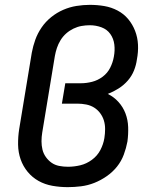

<svg xmlns="http://www.w3.org/2000/svg" viewBox="-20 -763 640 791"><path d="M259 8Q227 8 196 2.5Q165 -3 139 -17.5Q113 -32 94 -55Q75 -78 65 -106.5Q55 -135 54.5 -167Q54 -199 59 -231L111 -546Q116 -573 125.5 -599.5Q135 -626 151.5 -650Q168 -674 191 -692.5Q214 -711 240.5 -722.5Q267 -734 295 -738.5Q323 -743 350 -743Q381 -743 410 -738Q439 -733 464.5 -719.5Q490 -706 508 -684.5Q526 -663 536.5 -636Q547 -609 548.5 -579Q550 -549 544 -518Q541 -495 532 -472.5Q523 -450 506.5 -431Q490 -412 468.5 -398.5Q447 -385 424 -376Q449 -364 468 -343Q487 -322 497 -295.5Q507 -269 508 -239.5Q509 -210 505 -180Q500 -153 490 -126Q480 -99 462 -76.5Q444 -54 419.5 -37Q395 -20 368.5 -9.5Q342 1 314 4.5Q286 8 259 8ZM260 -76Q285 -76 310.5 -82Q336 -88 358.5 -104.5Q381 -121 393.5 -145Q406 -169 410 -194Q413 -213 413 -231.5Q413 -250 408 -266.5Q403 -283 392.5 -297Q382 -311 367.5 -320Q353 -329 335 -332.5Q317 -336 299 -336H235L249 -420H313Q336 -420 359.5 -426Q383 -432 403 -447Q423 -462 434 -484Q445 -506 449 -529Q454 -555 451 -579.5Q448 -604 434.5 -623Q421 -642 398 -650.5Q375 -659 350 -659Q333 -659 316 -656Q299 -653 282.5 -645Q266 -637 252.5 -625Q239 -613 229.5 -597.5Q220 -582 214.5 -565.5Q209 -549 206 -532L154 -217Q151 -199 151 -181Q151 -163 155 -146.5Q159 -130 169 -116Q179 -102 192.5 -92.5Q206 -83 223.5 -79.5Q241 -76 260 -76Z"/></svg>

Font: Iosevka Aile Medium Oblique
Style: Regular
Weight: 500
Italic angle: -9°
Designer: Belleve Invis
Foundry: Belleve Invis
Version: Version 31.1.0; ttfautohint (v1.8.4)